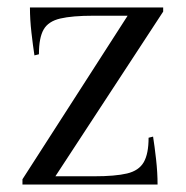

<svg xmlns="http://www.w3.org/2000/svg" viewBox="-20 -493 496 513"><path d="M231 -22Q288 -22 319.5 -29.5Q351 -37 364 -59.5Q377 -82 377 -125L389 -128Q393 -103 397 -67.5Q401 -32 401 0H40V-14L321 -451H230Q173 -451 141 -443.5Q109 -436 96.5 -414Q84 -392 84 -348L72 -345Q68 -371 64 -406Q60 -441 60 -473H416V-462L128 -22Z"/></svg>

Font: Gilda Display
Style: Regular
Weight: 400
Designer: Eduardo Rodriguez Tunni
Foundry: Eduardo Rodriguez Tunni
Version: Version 1.002; ttfautohint (v1.8.4.7-5d5b);gftools[0.9.22]